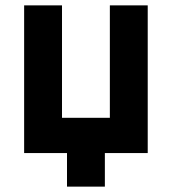

<svg xmlns="http://www.w3.org/2000/svg" viewBox="-20 -570 640 715"><path d="M229.5 125V0H69.9V-550H210.9V-131.3H389.1V-550H530.1V0H370.5V125Z"/></svg>

Font: JetBrains Mono
Style: Regular
Weight: 400
Monospace: yes
Designer: Philipp Nurullin, Konstantin Bulenkov
Foundry: JetBrains
Version: Version 2.305